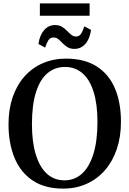

<svg xmlns="http://www.w3.org/2000/svg" viewBox="-20 -1096 760 1127"><path d="M354 11Q244.5 12 172.5 -36Q100.5 -84 65.2 -169.5Q30 -255 30 -366.5Q30 -455 54.5 -526Q79 -597 124 -647.5Q169 -698 231.2 -725Q293.5 -752 368.5 -752Q477 -751.5 548.2 -705.8Q619.5 -660 654.8 -576.8Q690 -493.5 690 -381.5Q690 -293.5 665.8 -221.5Q641.5 -149.5 596.8 -97.8Q552 -46 490.2 -17.8Q428.5 10.5 354 11ZM358.5 -37.5Q417.5 -37.5 460.8 -76.2Q504 -115 528 -191.5Q552 -268 552 -381Q552 -483 530 -555Q508 -627 465.2 -665Q422.5 -703 361 -703Q302 -703 258.5 -666.2Q215 -629.5 191.2 -554.8Q167.5 -480 167.5 -366.5Q167.5 -263.5 189.8 -190Q212 -116.5 254.5 -77Q297 -37.5 358.5 -37.5ZM417 -809Q393 -809 376.2 -819.2Q359.5 -829.5 347 -842.8Q334.5 -856 322.2 -866Q310 -876 294.5 -876Q274 -876 263.5 -859Q253 -842 245 -816.5L205.5 -838Q213 -889.5 239 -919.2Q265 -949 303 -949Q327.5 -949 344 -938.8Q360.5 -928.5 373.2 -915.2Q386 -902 398.2 -892Q410.5 -882 425.5 -881.5Q445.5 -881.5 456.2 -898.5Q467 -915.5 475 -941.5L514.5 -920.5Q507 -867.5 481 -838.2Q455 -809 417 -809ZM506 -1076V-1003.5H214V-1076Z"/></svg>

Font: Merriweather 48pt SemiBold
Style: Regular
Weight: 600
Version: Version 2.100